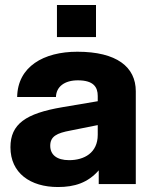

<svg xmlns="http://www.w3.org/2000/svg" viewBox="-20 -740 602 772"><path d="M377 0H526V-373C526 -471 449 -532 291 -532C155 -532 51 -472 49 -350H205C206 -391 239 -417 293 -417C356 -417 373 -390 373 -354V-333L231 -309C83 -284 22 -241 22 -148C22 -44 102 12 213 12C280 12 333 -5 377 -55ZM182 -154C182 -192 209 -205 263 -215L373 -237V-198C373 -125 318 -96 258 -96C208 -96 182 -118 182 -154ZM209 -591H366V-720H209Z"/></svg>

Font: Aspekta 750
Style: Regular
Weight: 750
Designer: Ivo Dolenc
Version: Version 2.000